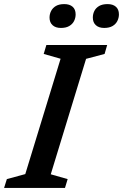

<svg xmlns="http://www.w3.org/2000/svg" viewBox="-42 -918 601 938"><path d="M254 -631 171.5 -654.5 184.5 -698H481.5L469 -654.5L378.5 -630.5L206 -66.5L288.5 -43L275.5 0H-22L-8.5 -43L81.5 -67.5ZM255.5 -781.5Q229.5 -781.5 214.8 -795Q200 -808.5 200 -832Q200 -849.5 207.8 -864.5Q215.5 -879.5 231.2 -888.8Q247 -898 272 -898Q298 -898 312.8 -885Q327.5 -872 327.5 -848Q327.5 -830.5 319.8 -815.2Q312 -800 296.2 -790.8Q280.5 -781.5 255.5 -781.5ZM467 -781.5Q441 -781.5 426.2 -795Q411.5 -808.5 411.5 -832Q411.5 -849.5 419 -864.5Q426.5 -879.5 442.5 -888.8Q458.5 -898 483.5 -898Q509.5 -898 524.2 -885Q539 -872 539 -848Q539 -830.5 531.2 -815.2Q523.5 -800 507.8 -790.8Q492 -781.5 467 -781.5Z"/></svg>

Font: Newsreader 9pt Medium
Style: Italic
Weight: 500
Italic angle: -17°
Designer: Hugues Gentile
Foundry: Production Type
Version: Version 1.003